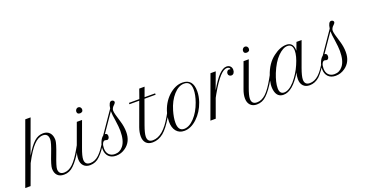

<svg xmlns="http://www.w3.org/2000/svg" viewBox="-94 -1033 2989 1551"><g transform="rotate(-20 1400.0 -258.0)"><path d="M-20.8 0H-66.7L123.3 -521.7H169.2L62.5 -230Q106.7 -304.2 141.7 -335.4Q176.7 -366.7 219.2 -366.7Q255 -366.7 275 -344.2Q295 -321.7 295 -281.7Q295 -256.7 260.8 -166.7Q226.7 -78.3 226.7 -55.8Q226.7 -10 272.5 -10Q311.7 -10 347.5 -43.8Q383.3 -77.5 425.8 -152.5L441.7 -180.8L450.8 -174.2L435 -146.7Q390 -67.5 350 -30Q314.2 5.8 265.8 5.8Q229.2 5.8 209.6 -15Q190 -35.8 190 -73.3Q190 -100.8 224.2 -188.3Q257.5 -273.3 257.5 -300Q257.5 -351.7 212.5 -351.7Q171.7 -351.7 133.3 -310.8Q95 -272.5 43.3 -174.2Z M531.7 -438.3V-440Q532.5 -450.8 540 -458.8Q547.5 -466.7 557.5 -466.7Q568.3 -466.7 575.4 -459.2Q582.5 -451.7 582.5 -440.8V-439.2Q582.5 -426.7 574.2 -421.2Q565.8 -415.8 556.7 -415.8Q531.7 -415.8 531.7 -438.3ZM415 -73.3Q415 -107.5 430 -147.5L507.5 -360H552.5L475 -147.5Q451.7 -85 451.7 -55.8Q451.7 -10 497.5 -10Q537.5 -10 573.3 -43.3Q609.2 -76.7 651.7 -152.5L667.5 -180.8L675.8 -174.2L660 -146.7Q615 -67.5 575 -30Q539.2 5.8 490 5.8Q455 5.8 435 -15.4Q415 -36.7 415 -73.3Z M714.2 5.8Q673.3 5.8 650.4 -17.9Q627.5 -41.7 627.5 -82.5Q627.5 -113.3 640 -141.7Q652.5 -170.8 669.2 -182.5L797.5 -369.2Q805 -424.2 829.2 -424.2Q837.5 -424.2 843.8 -419.2Q850 -414.2 850 -407.5Q850 -398.3 839.2 -388.3Q814.2 -366.7 814.2 -344.2Q814.2 -321.7 840 -241.7Q855 -192.5 855 -147.5Q855 -63.3 795 -20.8Q758.3 5.8 714.2 5.8ZM804.2 -266.7Q795.8 -315.8 795.8 -340.8V-347.5L686.7 -189.2Q708.3 -189.2 708.3 -165.8Q708.3 -154.2 702.5 -146.2Q696.7 -138.3 688.3 -138.3Q687.5 -138.3 680 -140.4Q672.5 -142.5 670 -142.5Q656.7 -142.5 648.3 -125.8Q640 -109.2 640 -83.3Q640 -49.2 658.8 -29.6Q677.5 -10 709.2 -10Q752.5 -10 780 -45Q813.3 -85.8 813.3 -171.7Q813.3 -204.2 804.2 -266.7Z M1040 -348.3H955.8V-360H1045L1073.3 -440H1119.2L1090 -360H1180.8V-348.3H1085L1012.5 -147.5Q990 -85 990 -55.8Q990 -10 1035.8 -10Q1123.3 -10 1203.3 -152.5L1219.2 -180.8L1227.5 -174.2L1211.7 -146.7Q1163.3 -63.3 1121.7 -29.2Q1078.3 5.8 1028.3 5.8Q991.7 5.8 972.1 -15Q952.5 -35.8 952.5 -73.3Q952.5 -107.5 966.7 -147.5Z M1207.5 -107.5Q1207.5 -138.3 1216.7 -176.7Q1238.3 -258.3 1295 -312.5Q1354.2 -366.7 1415.8 -366.7Q1506.7 -366.7 1506.7 -260.8Q1506.7 -217.5 1490.8 -170.8Q1464.2 -94.2 1410.8 -44.2Q1357.5 5.8 1300 5.8Q1256.7 5.8 1232.1 -24.2Q1207.5 -54.2 1207.5 -107.5ZM1253.3 -80.8Q1253.3 -10 1304.2 -10Q1348.3 -10 1392.5 -56.7Q1436.7 -103.3 1463.3 -178.3Q1484.2 -237.5 1484.2 -282.5Q1484.2 -354.2 1426.7 -354.2Q1379.2 -354.2 1335.8 -305.8Q1292.5 -257.5 1270 -180.8Q1253.3 -124.2 1253.3 -80.8Z M1816.7 -335Q1819.2 -335 1819.2 -339.2Q1819.2 -345 1811.7 -349.6Q1804.2 -354.2 1794.2 -354.2Q1767.5 -354.2 1732.5 -316.7Q1692.5 -273.3 1643.3 -185.8L1628.3 -158.3L1570.8 0H1525L1656.7 -360H1701.7L1648.3 -215Q1695.8 -296.7 1730.8 -331.7Q1765.8 -366.7 1795.8 -366.7Q1815.8 -366.7 1827.5 -354.6Q1839.2 -342.5 1839.2 -323.3Q1839.2 -306.7 1831.2 -295.8Q1823.3 -285 1810 -285Q1799.2 -285 1791.7 -291.7Q1784.2 -298.3 1784.2 -309.2Q1784.2 -320 1790.8 -328.8Q1797.5 -337.5 1806.7 -337.5L1810 -336.7H1813.3Q1815 -335 1816.7 -335Z M1965 -438.3V-440Q1965.8 -450.8 1973.3 -458.8Q1980.8 -466.7 1990.8 -466.7Q2001.7 -466.7 2008.8 -459.2Q2015.8 -451.7 2015.8 -440.8V-439.2Q2015.8 -426.7 2007.5 -421.2Q1999.2 -415.8 1990 -415.8Q1965 -415.8 1965 -438.3ZM1848.3 -73.3Q1848.3 -107.5 1863.3 -147.5L1940.8 -360H1985.8L1908.3 -147.5Q1885 -85 1885 -55.8Q1885 -10 1930.8 -10Q1970.8 -10 2006.7 -43.3Q2042.5 -76.7 2085 -152.5L2100.8 -180.8L2109.2 -174.2L2093.3 -146.7Q2048.3 -67.5 2008.3 -30Q1972.5 5.8 1923.3 5.8Q1888.3 5.8 1868.3 -15.4Q1848.3 -36.7 1848.3 -73.3Z M2153.3 5.8Q2101.7 5.8 2087.5 -47.9Q2073.3 -101.7 2100 -178.3Q2131.7 -273.3 2196.7 -321.7Q2255.8 -366.7 2310 -366.7Q2370.8 -366.7 2370.8 -293.3L2395.8 -360H2440L2362.5 -147.5Q2340 -85 2340 -55.8Q2340 -10 2385 -10Q2425.8 -10 2462.5 -43.8Q2499.2 -77.5 2539.2 -152.5L2555 -180.8L2563.3 -174.2L2547.5 -146.7Q2500 -65 2463.3 -29.2Q2424.2 5.8 2378.3 5.8Q2342.5 5.8 2322.9 -15.4Q2303.3 -36.7 2303.3 -73.3Q2303.3 -103.3 2311.7 -128.3Q2232.5 5.8 2153.3 5.8ZM2125 -60Q2125 -10 2164.2 -10Q2205 -10 2252.5 -62.5Q2300.8 -118.3 2329.2 -185Q2359.2 -253.3 2359.2 -299.2Q2359.2 -354.2 2314.2 -354.2Q2276.7 -354.2 2231.7 -309.2Q2187.5 -265 2153.3 -180.8Q2125 -109.2 2125 -60Z M2601.7 5.8Q2560.8 5.8 2537.9 -17.9Q2515 -41.7 2515 -82.5Q2515 -113.3 2527.5 -141.7Q2540 -170.8 2556.7 -182.5L2685 -369.2Q2692.5 -424.2 2716.7 -424.2Q2725 -424.2 2731.2 -419.2Q2737.5 -414.2 2737.5 -407.5Q2737.5 -398.3 2726.7 -388.3Q2701.7 -366.7 2701.7 -344.2Q2701.7 -321.7 2727.5 -241.7Q2742.5 -192.5 2742.5 -147.5Q2742.5 -63.3 2682.5 -20.8Q2645.8 5.8 2601.7 5.8ZM2691.7 -266.7Q2683.3 -315.8 2683.3 -340.8V-347.5L2574.2 -189.2Q2595.8 -189.2 2595.8 -165.8Q2595.8 -154.2 2590 -146.2Q2584.2 -138.3 2575.8 -138.3Q2575 -138.3 2567.5 -140.4Q2560 -142.5 2557.5 -142.5Q2544.2 -142.5 2535.8 -125.8Q2527.5 -109.2 2527.5 -83.3Q2527.5 -49.2 2546.2 -29.6Q2565 -10 2596.7 -10Q2640 -10 2667.5 -45Q2700.8 -85.8 2700.8 -171.7Q2700.8 -204.2 2691.7 -266.7Z"/></g></svg>

Font: Sirivennela
Style: Regular
Weight: 400
Designer: Appaji Ambarisha Darbha
Foundry: Appaji Ambarisha Darbha
Version: Version 1.00; ttfautohint (v1.8.4.7-5d5b)